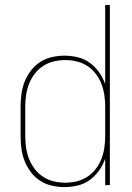

<svg xmlns="http://www.w3.org/2000/svg" viewBox="-20 -755 540 783"><path d="M243 8Q217 8 191 2Q165 -4 143.5 -18Q122 -32 106 -53Q90 -74 80.5 -98Q71 -122 67.5 -148Q64 -174 64 -200V-320Q64 -346 67.5 -372Q71 -398 80.5 -422Q90 -446 106 -467Q122 -488 143.5 -502Q165 -516 191 -522Q217 -528 243 -528Q270 -528 297 -521.5Q324 -515 346 -499Q368 -483 384 -460.5Q400 -438 409 -412V-735H428V0H409V-108Q400 -82 384 -59.5Q368 -37 346 -21Q324 -5 297 1.5Q270 8 243 8ZM246 -10Q270 -10 293 -15.5Q316 -21 336 -34Q356 -47 370.5 -66Q385 -85 393.5 -107Q402 -129 405.5 -152.5Q409 -176 409 -200V-320Q409 -344 405.5 -367.5Q402 -391 393.5 -413Q385 -435 370.5 -454Q356 -473 336 -486Q316 -499 293 -504.5Q270 -510 246 -510Q222 -510 199 -504.5Q176 -499 156 -486Q136 -473 121.5 -454Q107 -435 98.5 -413Q90 -391 86.5 -367.5Q83 -344 83 -320V-200Q83 -176 86.5 -152.5Q90 -129 98.5 -107Q107 -85 121.5 -66Q136 -47 156 -34Q176 -21 199 -15.5Q222 -10 246 -10Z"/></svg>

Font: Iosevka Term Curly Thin
Style: Regular
Weight: 100
Designer: Belleve Invis
Foundry: Belleve Invis
Version: Version 32.3.0